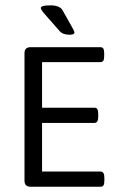

<svg xmlns="http://www.w3.org/2000/svg" viewBox="-20 -708 454 728"><path d="M244.2 -576.3Q218 -576.3 206.1 -590.2Q155 -647.6 144.9 -659.9Q134.8 -672.2 134.8 -677.8Q134.8 -687.7 171.2 -687.7Q207.3 -687.7 217.6 -668.3Q258.4 -596.5 260.8 -590.6Q262.4 -586.6 262.4 -584.6Q262.4 -576.3 244.2 -576.3ZM95.9 0Q72.9 0 72.9 -22.6V-506.5Q72.9 -529.1 95.9 -529.1H360.3Q368.2 -529.1 371.6 -524Q375 -518.8 375 -506.5V-495Q375 -482.8 371.6 -477.6Q368.2 -472.5 360.3 -472.5H139.5V-299.6H337.7Q345.6 -299.6 349 -294.3Q352.4 -288.9 352.4 -276.7V-264.8Q352.4 -241.8 337.7 -241.8H139.5V-57.5H361.1Q375.7 -57.5 375.7 -34.9V-22.6Q375.7 -10.3 372.4 -5.2Q369 0 361.1 0Z"/></svg>

Font: Jaldi
Style: Regular
Weight: 400
Designer: Pablo Cosgaya and Nicolas Silva
Foundry: Omnibus-Type
Version: Version 1.001;PS 001.001;hotconv 1.0.70;makeotf.lib2.5.58329